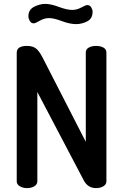

<svg xmlns="http://www.w3.org/2000/svg" viewBox="-20 -967 633 987"><path d="M474 0Q432 0 411 -39L172 -494V-35Q172 -19 156.5 -9.5Q141 0 119 0Q98 0 82 -9.5Q66 -19 66 -35V-696Q66 -731 119 -731Q147 -731 164 -718.5Q181 -706 199 -671L421 -238V-697Q421 -714 436.5 -722.5Q452 -731 474 -731Q496 -731 511.5 -722.5Q527 -714 527 -697V-35Q527 -19 511.5 -9.5Q496 0 474 0ZM232 -874Q208 -874 184.5 -860.5Q161 -847 154 -847Q140 -847 133 -859.5Q126 -872 126 -883Q126 -917 155 -932Q184 -947 213 -947Q241 -947 282.5 -931.5Q324 -916 351 -916Q375 -916 398 -928.5Q421 -941 428 -941Q442 -941 449 -929Q456 -917 456 -907Q456 -871 428 -857Q400 -843 371 -843Q339 -843 298 -858.5Q257 -874 232 -874Z"/></svg>

Font: Dosis
Style: SemiBold
Weight: 600
Designer: Edgar Tolentino, Pablo Impallari, Igino Marini
Foundry: Edgar Tolentino, Pablo Impallari, Igino Marini
Version: Version 1.007